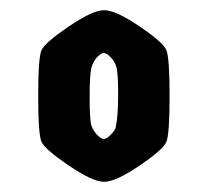

<svg xmlns="http://www.w3.org/2000/svg" viewBox="-20 -697 408 377"><path d="M306.5 -418Q300 -403 253.5 -371.5Q207 -340 184.5 -340Q162 -340 115 -372Q68 -404 61.5 -418.5Q55 -433 55 -508.5Q55 -584 61.5 -598.5Q68 -613 115 -645Q162 -677 184.5 -677Q207 -677 253.5 -645.5Q300 -614 306.5 -599Q313 -584 313 -508.5Q313 -433 306.5 -418ZM207 -446Q212 -468 212 -511Q212 -554 208.5 -565.5Q205 -577 197 -585Q189 -593 184 -593Q179 -593 171 -585Q163 -577 159.5 -564Q156 -551 156 -506Q156 -461 159.5 -450.5Q163 -440 171 -432Q179 -424 184 -424Q189 -424 197 -432Q205 -440 207 -446Z"/></svg>

Font: Germania One
Style: Regular
Weight: 400
Designer: John Vargas Beltran
Foundry: John Vargas Beltran
Version: Version 1.001